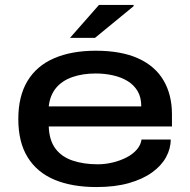

<svg xmlns="http://www.w3.org/2000/svg" viewBox="-20 -744 768 776"><path d="M370 12Q271 12 200.5 -17.5Q130 -47 92 -108Q54 -169 54 -263Q54 -355 91 -416.5Q128 -478 198.5 -508.5Q269 -539 367 -539Q470 -539 538.5 -508Q607 -477 641 -419Q675 -361 675 -282V-233H177Q179 -177 204 -143.5Q229 -110 273.5 -95Q318 -80 375 -80Q406 -80 436.5 -87.5Q467 -95 492 -108Q517 -121 533 -139.5Q549 -158 552 -180H670Q670 -143 651 -108.5Q632 -74 594.5 -47Q557 -20 501 -4Q445 12 370 12ZM177 -314H551Q551 -351 536 -376Q521 -401 495.5 -416.5Q470 -432 436.5 -439.5Q403 -447 367 -447Q314 -447 272.5 -432.5Q231 -418 206.5 -388.5Q182 -359 177 -314ZM263 -591 380 -724H520V-719L364 -591Z"/></svg>

Font: Archivo Expanded Medium
Style: Regular
Weight: 500
Width: 7
Designer: Hector Gatti
Foundry: Omnibus-Type
Version: Version 2.001